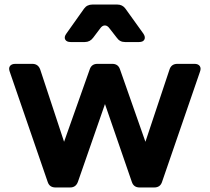

<svg xmlns="http://www.w3.org/2000/svg" viewBox="-20 -825 923 845"><path d="M224 0Q198 0 190 -24L23 -509Q17 -525 24 -534.5Q31 -544 48 -544H122Q148 -544 157 -519L262 -201L375 -520Q383 -544 409 -544H474Q500 -544 508 -520L620 -201L726 -519Q734 -544 761 -544H836Q852 -544 859 -534.5Q866 -525 860 -509L693 -24Q685 0 659 0H594Q568 0 560 -25L442 -367L323 -25Q314 0 289 0ZM291 -640Q273 -640 267 -651Q261 -662 272 -677L350 -787Q363 -805 387 -805H496Q519 -805 532 -787L611 -677Q621 -662 615.5 -651Q610 -640 592 -640H530Q507 -640 494 -659L462 -700Q453 -713 441.5 -713Q430 -713 421 -700L390 -659Q376 -640 353 -640Z"/></svg>

Font: Pitagon Sans Text
Style: Bold
Weight: 700
Designer: Travis Tran
Foundry: Pitagon
Version: Version 1.001; ttfautohint (v1.8.4.7-5d5b);gftools[0.9.26]